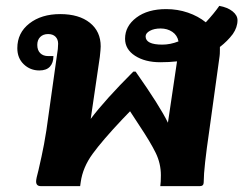

<svg xmlns="http://www.w3.org/2000/svg" viewBox="-20 -634 838 654"><path d="M789 -565Q789 -541 773 -518Q755 -494 729 -474V-464Q729 -449 728 -443L693 -190Q674 -60 674 -17Q674 -6 670.5 -3Q667 0 661 0H526Q528 -13 528 -37Q528 -77 510.5 -113Q493 -149 455 -206L423 -255L397 -228Q329 -156 295.5 -110Q262 -64 255 -14L253 0H119Q103 0 103 -16Q103 -25 111 -54Q113 -63 121.5 -101Q130 -139 138 -190L174 -446Q178 -468 178 -485Q178 -500 169 -509Q160 -518 144 -518Q127 -518 117 -508Q107 -498 107 -481Q107 -463 117 -453Q127 -443 144 -443H162Q162 -420 150 -407Q138 -394 114 -394Q83 -394 61 -415Q39 -436 39 -470Q39 -522 80 -554Q121 -586 185 -586Q249 -586 286 -556.5Q323 -527 323 -476Q323 -467 320 -440L289 -229Q337 -293 434 -390H442Q525 -272 552 -216L583 -425Q556 -422 526 -422Q474 -422 440 -444Q406 -466 406 -502Q406 -545 444.5 -574Q483 -603 546 -603Q585 -603 620 -591Q655 -579 681 -558Q709 -588 727 -614Q755 -609 772 -595.5Q789 -582 789 -565ZM533 -482Q560 -482 588 -493Q584 -514 567 -525.5Q550 -537 527 -537Q505 -537 490.5 -529Q476 -521 476 -510Q476 -482 533 -482Z"/></svg>

Font: Krub
Style: Bold Italic
Weight: 700
Italic angle: -8°
Designer: Ekaluck Peanpanawate
Foundry: Cadson Demak Co.,Ltd.
Version: Version 1.000; ttfautohint (v1.6)